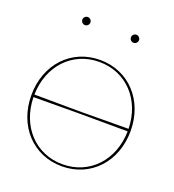

<svg xmlns="http://www.w3.org/2000/svg" viewBox="-127 -790 809 891"><g transform="rotate(20 277.5 -344.0)"><path d="M135 -670C135 -659 144.5 -650 155 -650C166 -650 175 -659.5 175 -670C175 -681 165.5 -690 155 -690C144 -690 135 -680.5 135 -670ZM375 -670C375 -659 384.5 -650 395 -650C406 -650 415 -659.5 415 -670C415 -681 405.5 -690 395 -690C384 -690 375 -680.5 375 -670ZM45 -267C48 -410 144.5 -512.5 277.5 -512.5C410.5 -512.5 507 -410 510 -267L277.5 -265.5ZM45 -254.5 277.5 -255.5 510 -254.5C507.5 -111 411 -7.5 277.5 -7.5C144 -7.5 47.5 -111 45 -254.5ZM277.5 -522.5C135.5 -522.5 32.5 -412 32.5 -260C32.5 -108 135.5 2.5 277.5 2.5C419.5 2.5 522.5 -108 522.5 -260C522.5 -412 419.5 -522.5 277.5 -522.5Z"/></g></svg>

Font: Znikomit
Style: Regular
Weight: 100
Designer: gluk
Foundry: gluk
Version: Version 0.55